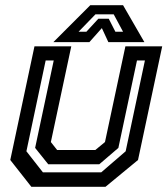

<svg xmlns="http://www.w3.org/2000/svg" viewBox="-20 -718 644 738"><path d="M100.5 0 19.5 -103 112.5 -540H254L175.5 -172L199.5 -141.5H346.5L383.5 -172L462 -540H603.5L510.5 -103L385.5 0ZM145 -55.5H369L463 -136.5L537 -485.5H506.5L435 -149.5L361.5 -86.5H165.5L115 -149.5L186.5 -485.5H155.5L81.5 -136.5ZM327 -698H453L535 -556H396.5L371.5 -610L323.5 -556H185ZM347 -663 282 -596H312L358 -646H398L423.5 -596H453L417 -663Z"/></svg>

Font: Tourney Thin SemiBold
Style: Italic
Weight: 600
Italic angle: -12°
Version: Version 1.015